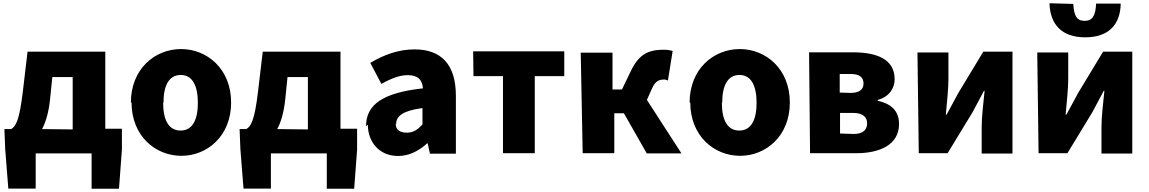

<svg xmlns="http://www.w3.org/2000/svg" viewBox="-20 -890 7048 1178"><path d="M12 26 31 267H199V51H542V268H710L728 28V-100H626V-573H149L120 -327C99 -153 78 -115 48 -98H7ZM238 -98C262 -143 279 -203 287 -280L301 -417H426V-96Z M787 -262C787 -55 934 66 1093 66C1251 66 1398 -55 1398 -261C1398 -468 1250 -589 1091 -589C931 -589 783 -468 783 -260ZM983 -260C983 -364 1016 -430 1089 -430C1161 -430 1194 -364 1194 -259C1194 -155 1161 -89 1088 -89C1014 -89 981 -155 981 -258Z M1455 26 1474 267H1642V51H1985V268H2153L2171 28V-100H2069V-573H1592L1563 -327C1542 -153 1521 -115 1491 -98H1450ZM1681 -98C1705 -143 1722 -203 1730 -280L1744 -417H1869V-96Z M2237 -124C2237 -19 2307 67 2422 67C2491 67 2549 36 2600 -10H2604L2618 53H2777V-302C2777 -497 2685 -587 2523 -587C2425 -587 2335 -554 2252 -504L2320 -375C2382 -410 2433 -429 2482 -429C2545 -429 2571 -399 2575 -348C2330 -321 2226 -249 2226 -117ZM2411 -132C2411 -176 2450 -211 2572 -227V-126C2543 -95 2516 -76 2476 -76C2435 -76 2408 -93 2408 -129Z M2885 -423H3066V50H3261V-423H3442V-575H2883Z M3555 50H3749V-195H3808L3948 51H4161L3949 -277L3979 -344C4001 -396 4026 -402 4056 -402C4064 -402 4071 -399 4078 -396L4107 -577C4091 -582 4073 -585 4054 -585C3960 -585 3900 -559 3850 -453L3796 -341H3738V-567H3543Z M4215 -262C4215 -55 4362 66 4521 66C4679 66 4826 -55 4826 -261C4826 -468 4678 -589 4519 -589C4359 -589 4211 -468 4211 -260ZM4411 -260C4411 -364 4444 -430 4517 -430C4589 -430 4622 -364 4622 -259C4622 -155 4589 -89 4516 -89C4442 -89 4409 -155 4409 -258Z M4950 50H5234C5375 50 5496 0 5496 -129C5496 -212 5445 -254 5365 -272V-277C5440 -297 5469 -353 5469 -404C5469 -530 5354 -569 5213 -569H4944ZM5134 -71V-197H5217C5276 -197 5300 -169 5300 -134C5300 -96 5278 -68 5217 -68ZM5132 -322V-436H5200C5256 -436 5278 -414 5278 -377C5278 -342 5254 -320 5199 -320Z M5617 50H5794L5948 -203C5967 -238 5997 -296 6017 -333H6021C6013 -256 6003 -173 6003 -111V52H6192V-573H6013L5860 -320C5841 -283 5808 -225 5788 -187H5783C5790 -262 5799 -345 5799 -406V-568H5609Z M6352 50H6529L6683 -203C6702 -238 6732 -296 6752 -333H6756C6748 -256 6738 -173 6738 -111V52H6927V-573H6748L6595 -320C6576 -283 6543 -225 6523 -187H6518C6525 -262 6534 -345 6534 -406V-568H6344ZM6419 -870C6423 -741 6493 -661 6638 -661C6783 -661 6854 -740 6856 -868H6705C6702 -798 6685 -762 6635 -762C6584 -762 6569 -797 6565 -866Z"/></svg>

Font: GenEiGothic-pro-Heavy
Style: Bold
Weight: 900
Designer: Ryoko NISHIZUKA (kana & ideographs); Paul D. Hunt (Latin, Greek & Cyrillic); Wenlong ZHANG (bopomofo); Sandoll Communica
Foundry: Adobe Systems Incorporated; o_tamon
Version: Version 1.000.140830